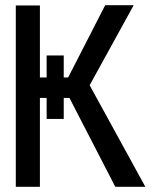

<svg xmlns="http://www.w3.org/2000/svg" viewBox="-20 -721 602 741"><path d="M541 0 326 -392 496 -701H386L243 -422H226V-507H160V-422H134V-700H41V0H134V-343H160V-262H226V-343H248L425 0Z"/></svg>

Font: Advent Pro SemiBold
Style: Regular
Weight: 600
Designer: VivaRado, Andreas Kalpakidis
Foundry: VivaRado, Andreas Kalpakidis
Version: Version 3.000